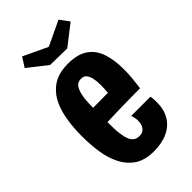

<svg xmlns="http://www.w3.org/2000/svg" viewBox="-217 -758 839 839"><g transform="rotate(-45 202.0 -339.0)"><path d="M210 12Q153 12 118 -13Q83 -38 64 -80Q47 -116 40.5 -161.5Q34 -207 34 -258Q34 -305 40 -346.5Q46 -388 59 -421Q78 -469 115.5 -497Q153 -525 215 -525Q274 -525 308 -501.5Q342 -478 356.5 -435.5Q371 -393 371 -335Q371 -310 368.5 -282.5Q366 -255 362 -226L248 -302Q249 -317 250 -330.5Q251 -344 251 -357Q251 -381 247 -399Q243 -417 234.5 -427.5Q226 -438 208 -438Q189 -438 178.5 -424.5Q168 -411 163 -387Q158 -365 157 -335.5Q156 -306 156 -271Q156 -246 156.5 -223Q157 -200 157.5 -180Q158 -160 161 -144Q165 -113 177 -96.5Q189 -80 212 -80Q228 -80 237 -86.5Q246 -93 251 -104.5Q256 -116 256 -130Q256 -139 254.5 -148.5Q253 -158 249 -168H368Q370 -158 370.5 -148.5Q371 -139 371 -130Q371 -86 352 -54Q333 -22 297 -5Q261 12 210 12ZM69 -218 65 -310 339 -312 362 -226Q362 -226 342 -226Q322 -226 289 -225.5Q256 -225 216.5 -224Q177 -223 138 -221.5Q99 -220 69 -218ZM260 -574 156 -576 68 -645 96 -689 208 -636 322 -690 354 -647Z"/></g></svg>

Font: Truculenta ExtraBold
Style: Regular
Weight: 800
Version: Version 1.002